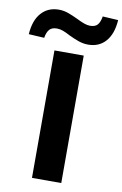

<svg xmlns="http://www.w3.org/2000/svg" viewBox="-167 -990 667 1046"><g transform="rotate(10 167.0 -466.5)"><path d="M87 0V-705H249V0ZM20 -763 -66 -768Q-61 -845 -24 -886.5Q13 -928 73 -928Q100 -928 126 -918.5Q152 -909 179 -896Q203 -884 221 -877.5Q239 -871 254 -871Q283 -871 296 -886.5Q309 -902 314 -933L400 -928Q395 -851 358.5 -809.5Q322 -768 262 -768Q234 -768 207.5 -777.5Q181 -787 154 -800Q132 -812 114.5 -818.5Q97 -825 80 -825Q52 -825 38.5 -809.5Q25 -794 20 -763Z"/></g></svg>

Font: Nunito Sans 8pt ExtraBold
Style: Regular
Weight: 800
Version: Version 3.101;gftools[0.9.27]